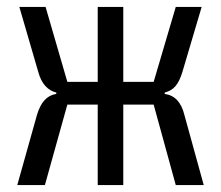

<svg xmlns="http://www.w3.org/2000/svg" viewBox="-20 -536 640 556"><path d="M263 0H337V-233H425L489 0H570L514 -203C505 -240 486 -260 457 -264V-268C484 -275 497 -292 508 -327L564 -516H489L425 -299H337V-516H263V-299H175L112 -516H36L91 -327C100 -294 118 -274 143 -268V-264C116 -260 98 -240 87 -203L30 0H110L175 -233H263Z"/></svg>

Font: IBM Mono
Style: Regular
Weight: 400
Monospace: yes
Designer: Mike Abbink, Paul van der Laan, Pieter van Rosmalen
Foundry: Bold Monday
Version: Version 2.3